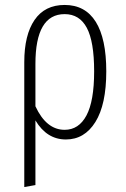

<svg xmlns="http://www.w3.org/2000/svg" viewBox="-20 -552 507 775"><path d="M409 -264Q409 -130 365 -59.5Q321 11 246 11Q169 11 123 -66V195L78 203V-301Q78 -411 119.5 -471.5Q161 -532 241 -532Q324 -532 366.5 -464Q409 -396 409 -264ZM360 -264Q360 -384 330.5 -439.5Q301 -495 241 -495Q123 -495 123 -294V-123Q167 -28 241 -28Q298 -28 329 -86Q360 -144 360 -264Z"/></svg>

Font: Fira Sans Extra Condensed ExtraLight
Style: Regular
Weight: 275
Width: 1
Designer: Carrois Corporate & Edenspiekermann AG
Foundry: Carrois Corporate GbR & Edenspiekermann AG
Version: Version 4.203